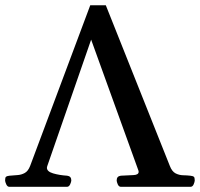

<svg xmlns="http://www.w3.org/2000/svg" viewBox="-49 -722 773 742"><path d="M359.9 -701.7 607.4 -80.6Q615.7 -59.1 629.6 -52Q643.6 -44.9 658.9 -44.7Q674.3 -44.4 686 -43Q696.3 -42 700 -39.1Q703.6 -36.1 703.6 -24.9Q703.6 -19.5 699.5 -9.8Q695.3 0 687 0H418.5Q410.2 0 406 -9.8Q401.9 -19.5 401.9 -24.9Q401.9 -41 418 -43Q447.8 -44.4 467.3 -45.4Q486.8 -46.4 486.8 -58.1Q486.8 -61 485.4 -64.5L303.2 -568.8L133.3 -79.1Q132.3 -75.2 132.3 -73.7Q132.3 -59.1 156.2 -52Q180.2 -44.9 210.4 -43Q226.6 -41 226.6 -24.9Q226.6 -19.5 222.2 -9.8Q217.8 0 209.5 0H-12.7Q-20.5 0 -24.9 -9.8Q-29.3 -19.5 -29.3 -24.9Q-29.3 -36.1 -25.6 -39.1Q-22 -42 -11.7 -43Q3.4 -44.4 18.6 -45.4Q33.7 -46.4 46.6 -53.5Q59.6 -60.5 67.4 -80.6L299.8 -701.7Z"/></svg>

Font: Gelasio Medium
Style: Regular
Weight: 500
Designer: Eben Sorkin
Foundry: Eben Sorkin
Version: Version 1.008